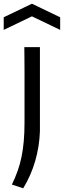

<svg xmlns="http://www.w3.org/2000/svg" viewBox="-60 -794 344 1034"><path d="M-40 -701 112 -774 264 -701V-633L112 -706L-40 -633ZM4 200Q22 163 35 126.5Q48 90 56 50.5Q64 11 68 -34Q72 -79 72 -133Q72 -138 72 -166Q72 -194 72 -234Q72 -274 72 -321.5Q72 -369 72 -412.5Q72 -456 71.5 -490.5Q71 -525 71 -540H155V-86Q152 -4 129.5 73.5Q107 151 65 220Z"/></svg>

Font: Encode Sans Narrow
Style: Regular
Weight: 400
Designer: Pablo Impallari, Andres Torresi
Foundry: Pablo Impallari, Andres Torresi
Version: Version 1.000; ttfautohint (v1.00) -l 8 -r 50 -G 200 -x 14 -